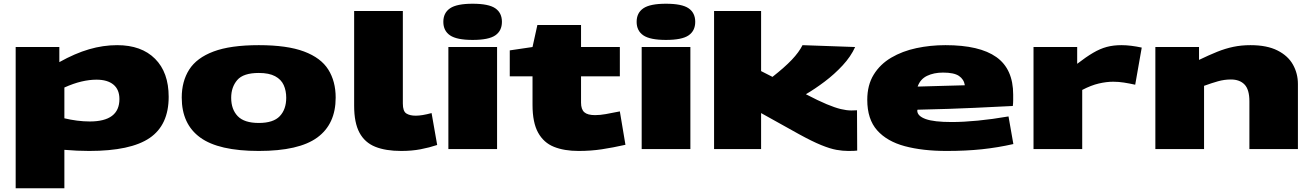

<svg xmlns="http://www.w3.org/2000/svg" viewBox="-20 -799 7040 1029"><path d="M64 210V-547H298V-466Q382 -513 457.5 -535Q533 -557 608 -557Q738 -557 811 -484Q884 -411 884 -280Q884 -129 782 -59.5Q680 10 458 10Q394 10 325 4V210ZM461 -148Q620 -148 620 -268Q620 -319 588 -345.5Q556 -372 497 -372Q459 -372 416.5 -362Q374 -352 325 -330V-165Q358 -157 393 -152.5Q428 -148 461 -148Z M954 -276Q954 -363 994 -426Q1034 -489 1124.5 -523Q1215 -557 1367 -557Q1519 -557 1609.5 -523Q1700 -489 1739.5 -426Q1779 -363 1779 -276Q1779 -134 1680.5 -62Q1582 10 1367 10Q1152 10 1053 -62Q954 -134 954 -276ZM1219 -275Q1219 -213 1254 -176.5Q1289 -140 1367 -140Q1445 -140 1479.5 -176.5Q1514 -213 1514 -275Q1514 -313 1500.5 -343Q1487 -373 1454.5 -390.5Q1422 -408 1367 -408Q1284 -408 1251.5 -370Q1219 -332 1219 -275Z M2139 -740V-244Q2139 -203 2157.5 -191Q2176 -179 2208 -179Q2225 -179 2246 -182.5Q2267 -186 2293 -193L2323 -22Q2281 -8 2234 1Q2187 10 2130 10Q2047 10 1991 -12.5Q1935 -35 1906.5 -88Q1878 -141 1878 -232V-740Z M2513 -585Q2428 -585 2392 -609.5Q2356 -634 2356 -682Q2356 -730 2392 -754.5Q2428 -779 2513 -779Q2599 -779 2634.5 -754.5Q2670 -730 2670 -682Q2670 -634 2634.5 -609.5Q2599 -585 2513 -585ZM2383 0V-547H2644V0Z M3081 10Q3004 10 2949 -12Q2894 -34 2864 -88Q2834 -142 2834 -237V-390H2712V-529L2834 -547L2860 -665H3094V-547H3302V-390H3094V-249Q3094 -213 3111.5 -197.5Q3129 -182 3169 -182Q3196 -182 3226.5 -187.5Q3257 -193 3302 -202L3332 -23Q3265 -8 3206 1Q3147 10 3081 10Z M3549 -585Q3464 -585 3428 -609.5Q3392 -634 3392 -682Q3392 -730 3428 -754.5Q3464 -779 3549 -779Q3635 -779 3670.5 -754.5Q3706 -730 3706 -682Q3706 -634 3670.5 -609.5Q3635 -585 3549 -585ZM3419 0V-547H3680V0Z M4526 10Q4496 10 4462.5 4Q4429 -2 4381 -21.5Q4333 -41 4262 -80L4059 -193V0H3807V-740H4059V-418L4120 -387Q4185 -438 4223.5 -478.5Q4262 -519 4281 -557L4563 -547Q4540 -496 4496 -448.5Q4452 -401 4399.5 -361.5Q4347 -322 4299 -294Q4366 -259 4410.5 -240.5Q4455 -222 4486 -214.5Q4517 -207 4543 -207Q4551 -207 4558.5 -207.5Q4566 -208 4573 -208L4574 8Q4566 9 4556 9.5Q4546 10 4526 10Z M5053 10Q4925 10 4829.5 -15.5Q4734 -41 4681 -100.5Q4628 -160 4628 -264Q4628 -343 4662.5 -399Q4697 -455 4756.5 -490Q4816 -525 4891 -541Q4966 -557 5047 -557Q5230 -557 5320 -493Q5410 -429 5410 -292Q5410 -280 5410 -262.5Q5410 -245 5408 -231Q5327 -227 5202 -221Q5077 -215 4897 -211Q4896 -209 4896 -205Q4897 -177 4941 -161Q4985 -145 5081 -145Q5143 -145 5220.5 -152.5Q5298 -160 5385 -175L5411 -27Q5327 -8 5242 1Q5157 10 5053 10ZM4898 -335Q4971 -337 5039.5 -339Q5108 -341 5151 -342Q5146 -374 5119.5 -392Q5093 -410 5034 -410Q4985 -410 4948.5 -392.5Q4912 -375 4898 -335Z M5753 -547V-457Q5801 -494 5838.5 -516Q5876 -538 5911.5 -547.5Q5947 -557 5990 -557Q6016 -557 6043.5 -553.5Q6071 -550 6099 -544L6064 -345Q6032 -352 6003.5 -356.5Q5975 -361 5946 -361Q5910 -361 5869 -351.5Q5828 -342 5780 -317V0H5519V-547Z M6172 0V-547H6406V-478Q6460 -504 6503.5 -521.5Q6547 -539 6590 -548Q6633 -557 6682 -557Q6770 -557 6826.5 -528.5Q6883 -500 6909.5 -452.5Q6936 -405 6936 -349V0H6676V-256Q6676 -319 6650 -346Q6624 -373 6577 -373Q6542 -373 6508 -363.5Q6474 -354 6433 -339V0Z"/></svg>

Font: Georama Extra Expanded ExtraBold
Style: Regular
Weight: 800
Width: 8
Designer: Jean-Baptiste Levee
Foundry: Production Type
Version: Version 1.000